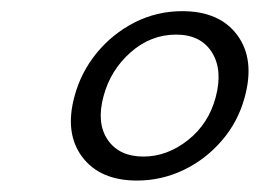

<svg xmlns="http://www.w3.org/2000/svg" viewBox="-20 -732 465 344"><path d="M306.5 -712Q373.5 -712 405.2 -669Q437 -626 418.5 -558Q406.5 -513.5 377.2 -479.8Q348 -446 308.5 -427.2Q269 -408.5 225.5 -408.5Q159 -408.5 127.2 -451Q95.5 -493.5 113.5 -559.5Q125 -602.5 153.2 -637Q181.5 -671.5 221.2 -691.8Q261 -712 306.5 -712ZM295.5 -670Q250 -670 214 -638.2Q178 -606.5 165.5 -559.5Q152.5 -511.5 173 -481.5Q193.5 -451.5 237 -451.5Q279.5 -451.5 316.8 -481Q354 -510.5 366.5 -558Q379.5 -607 359.5 -638.5Q339.5 -670 295.5 -670Z"/></svg>

Font: Fraunces 9pt SuperSoft Light
Style: Italic
Weight: 300
Italic angle: -16°
Version: Version 1.000;[b76b70a41]